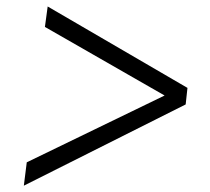

<svg xmlns="http://www.w3.org/2000/svg" viewBox="-20 -615 648 592"><path d="M552.5 -293 53.5 -42.5 62.5 -114.5 487.5 -320.5 118.5 -532 127 -595 558 -344Z"/></svg>

Font: Merriweather 28pt Light
Style: Italic
Weight: 300
Italic angle: -7.8°
Version: Version 2.101